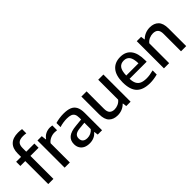

<svg xmlns="http://www.w3.org/2000/svg" viewBox="109 -1762 2717 2717"><g transform="rotate(-45 1467.0 -404.0)"><path d="M211.5 -616.5V-544H374.5V-460H211.5V0H108V-460H10V-544H108V-611.5Q108 -712 162.2 -765Q216.5 -818 320.5 -818Q359 -818 396 -812V-727Q366.5 -732.5 333 -732.5Q270 -732.5 240.8 -705.2Q211.5 -678 211.5 -616.5Z M436 -544H522.5L530.5 -471.5H536.5Q562 -510 603 -530Q644 -550 691 -550Q713.5 -550 735 -546V-450.5Q712.5 -454 685.5 -454Q644.5 -454 604.2 -436Q564 -418 540 -385V0H436Z M1185 -346.5V0H1098.5L1091 -59H1085Q1059.5 -26 1019.5 -8.5Q979.5 9 932 9Q880 9 842.2 -9.2Q804.5 -27.5 784.2 -61.8Q764 -96 764 -142Q764 -216 813.5 -256.5Q863 -297 970 -306L1083 -317.5V-352Q1083 -397.5 1068.8 -423Q1054.5 -448.5 1025.2 -459.2Q996 -470 948 -470Q914.5 -470 875.8 -464.2Q837 -458.5 801 -446.5V-528.5Q836 -540 880 -546.2Q924 -552.5 964 -552.5Q1040.5 -552.5 1088.8 -533Q1137 -513.5 1161 -468.5Q1185 -423.5 1185 -346.5ZM1083 -124V-252.5L978.5 -242Q920.5 -236 894.2 -214Q868 -192 868 -152Q868 -110.5 891.8 -89Q915.5 -67.5 962 -67.5Q995.5 -67.5 1027 -81.2Q1058.5 -95 1083 -124Z M1315 -189V-544H1419V-195Q1419 -135 1445.2 -108.8Q1471.5 -82.5 1519.5 -82.5Q1555.5 -82.5 1591.5 -98.2Q1627.5 -114 1652 -145.5V-544H1756V0H1669L1661.5 -58.5H1656Q1623.5 -25 1581.5 -8Q1539.5 9 1492.5 9Q1410 9 1362.5 -38.2Q1315 -85.5 1315 -189Z M2317 -239.5H1975Q1977 -178.5 1996.2 -142Q2015.5 -105.5 2053.5 -89Q2091.5 -72.5 2153 -72.5Q2211.5 -72.5 2289.5 -93V-11Q2210.5 10 2140 10Q2002.5 10 1936 -57.5Q1869.5 -125 1869.5 -272.5Q1869.5 -410.5 1929.8 -481.5Q1990 -552.5 2099.5 -552.5Q2205.5 -552.5 2261.2 -481.8Q2317 -411 2317 -269.5ZM1974.5 -305.5H2219Q2217 -399.5 2187.2 -440.2Q2157.5 -481 2098.5 -481Q2039 -481 2007.8 -440.2Q1976.5 -399.5 1974.5 -305.5Z M2423.5 -544H2510.5L2518 -484H2523.5Q2556 -517 2599.2 -534.8Q2642.5 -552.5 2691 -552.5Q2774 -552.5 2821.5 -504.8Q2869 -457 2869 -353.5V0H2765V-348Q2765 -408.5 2738.8 -434.8Q2712.5 -461 2662.5 -461Q2626 -461 2589.2 -445.2Q2552.5 -429.5 2527.5 -397.5V0H2423.5Z"/></g></svg>

Font: Encode Sans Medium
Style: Regular
Weight: 500
Designer: Multiple Designers
Foundry: Impallari Type
Version: Version 2.000